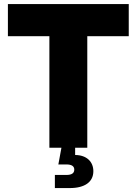

<svg xmlns="http://www.w3.org/2000/svg" viewBox="-20 -748 692 972"><path d="M20 -564.9H230V0H291L275.4 84.5H315.9C342.8 84.5 356 93.3 356 110.8C356 128.9 342.8 137.7 315.9 137.7H257.8V204.1H333C409.2 204.1 452.6 173.3 452.6 118.7C452.6 71.8 419.9 37.1 360.4 36.6V0H421.9V-564.9H631.8V-727.5H20Z"/></svg>

Font: Raveo Display Display ExtraBold
Style: Regular
Weight: 800
Designer: Jakub Foglar, Rasmus Andersson (Inter)
Foundry: Jakubfoglar.com
Version: Version 1.100;Glyphs 3.2.3 (3260)